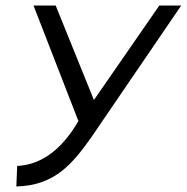

<svg xmlns="http://www.w3.org/2000/svg" viewBox="-20 -471 674 693"><path d="M101 -451 263 -34C196 81 119 124 42 128L39 202C179 199 243 118 310 24L634 -451H555L319 -110L181 -451Z"/></svg>

Font: Charger Sport
Style: ExtObl
Weight: 400
Designer: Jasper
Foundry: Cannot Into Space Fonts
Version: Version 1.1